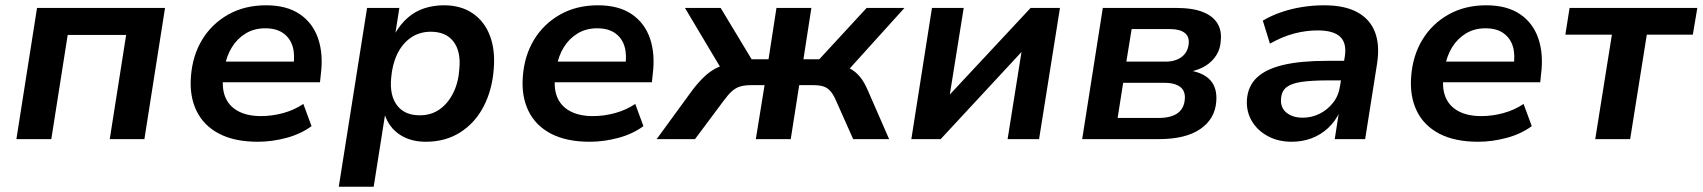

<svg xmlns="http://www.w3.org/2000/svg" viewBox="-20 -526 6438 726"><path d="M42 0 120 -496H604L526 0H395L457 -394H236L174 0Z M955 10Q867 10 808.5 -20.5Q750 -51 723 -107Q696 -163 702 -237Q708 -316 744.5 -376Q781 -436 843 -471Q905 -506 986 -506Q1064 -506 1113.5 -472.5Q1163 -439 1183 -380Q1203 -321 1193 -244L1190 -215H802L814 -293H1107L1089 -275Q1096 -319 1086.5 -350.5Q1077 -382 1051 -400.5Q1025 -419 983 -419Q941 -419 909 -399.5Q877 -380 857 -347.5Q837 -315 830 -275L826 -249Q817 -197 831 -161Q845 -125 880 -106Q915 -87 967 -87Q1009 -87 1051 -98.5Q1093 -110 1127 -133L1158 -49Q1117 -19 1062.5 -4.5Q1008 10 955 10Z M1261 180 1368 -496H1490L1475 -400H1474Q1495 -436 1523 -460Q1551 -484 1585.5 -495Q1620 -506 1659 -506Q1723 -506 1767.5 -475.5Q1812 -445 1832.5 -391Q1853 -337 1847 -265Q1841 -186 1809 -124Q1777 -62 1721 -26Q1665 10 1590 10Q1532 10 1491.5 -17Q1451 -44 1435 -92H1436L1393 180ZM1567 -90Q1611 -90 1643 -113Q1675 -136 1694.5 -176Q1714 -216 1717 -267Q1723 -332 1694.5 -369Q1666 -406 1609 -406Q1566 -406 1533.5 -383.5Q1501 -361 1482 -321.5Q1463 -282 1459 -230Q1453 -165 1481.5 -127.5Q1510 -90 1567 -90Z M2210 10Q2122 10 2063.5 -20.5Q2005 -51 1978 -107Q1951 -163 1957 -237Q1963 -316 1999.5 -376Q2036 -436 2098 -471Q2160 -506 2241 -506Q2319 -506 2368.5 -472.5Q2418 -439 2438 -380Q2458 -321 2448 -244L2445 -215H2057L2069 -293H2362L2344 -275Q2351 -319 2341.5 -350.5Q2332 -382 2306 -400.5Q2280 -419 2238 -419Q2196 -419 2164 -399.5Q2132 -380 2112 -347.5Q2092 -315 2085 -275L2081 -249Q2072 -197 2086 -161Q2100 -125 2135 -106Q2170 -87 2222 -87Q2264 -87 2306 -98.5Q2348 -110 2382 -133L2413 -49Q2372 -19 2317.5 -4.5Q2263 10 2210 10Z M2463 0 2598 -185Q2621 -215 2642.5 -235.5Q2664 -256 2688.5 -268.5Q2713 -281 2743 -284L2719 -246L2570 -496H2705L2822 -302H2886L2916 -496H3048L3018 -302H3078L3257 -496H3400L3174 -246L3144 -282Q3174 -278 3195.5 -266Q3217 -254 3233 -234Q3249 -214 3262 -183L3342 0H3206L3141 -146Q3131 -169 3120 -181.5Q3109 -194 3094 -199Q3079 -204 3055 -204H3002L2970 0H2838L2871 -204H2819Q2796 -204 2779 -199Q2762 -194 2747.5 -181Q2733 -168 2717 -146L2608 0Z M3426 0 3504 -496H3624L3569 -153H3557L3877 -496H3988L3909 0H3790L3845 -345H3857L3537 0Z M4072 0 4150 -496H4427Q4490 -496 4528.5 -480.5Q4567 -465 4583.5 -437.5Q4600 -410 4596 -373Q4595 -343 4580 -318.5Q4565 -294 4540 -278Q4515 -262 4480 -255L4481 -259Q4533 -250 4558 -221Q4583 -192 4579 -142Q4574 -76 4518.5 -38Q4463 0 4362 0ZM4206 -80H4361Q4407 -80 4432 -97.5Q4457 -115 4460 -150Q4463 -182 4442.5 -197.5Q4422 -213 4382 -213H4227ZM4239 -293H4387Q4425 -293 4448.5 -311Q4472 -329 4475 -362Q4477 -389 4458.5 -402.5Q4440 -416 4405 -416H4259Z M4864 10Q4813 10 4773.5 -11.5Q4734 -33 4713 -69Q4692 -105 4695 -150Q4699 -201 4733 -233Q4767 -265 4832.5 -280.5Q4898 -296 4999 -296H5077L5066 -222H5001Q4941 -222 4902.5 -216.5Q4864 -211 4845 -196.5Q4826 -182 4824 -153Q4821 -119 4844.5 -100Q4868 -81 4906 -81Q4940 -81 4970 -96Q5000 -111 5021 -138Q5042 -165 5047 -201L5065 -312Q5073 -363 5047.5 -387Q5022 -411 4962 -411Q4919 -411 4874.5 -399.5Q4830 -388 4782 -361L4755 -448Q4787 -467 4825 -480Q4863 -493 4904 -499.5Q4945 -506 4987 -506Q5064 -506 5112 -480Q5160 -454 5179 -405Q5198 -356 5187 -285L5142 0H5027L5043 -103H5046Q5029 -67 5001.5 -41.5Q4974 -16 4939 -3Q4904 10 4864 10Z M5569 10Q5481 10 5422.5 -20.5Q5364 -51 5337 -107Q5310 -163 5316 -237Q5322 -316 5358.5 -376Q5395 -436 5457 -471Q5519 -506 5600 -506Q5678 -506 5727.5 -472.5Q5777 -439 5797 -380Q5817 -321 5807 -244L5804 -215H5416L5428 -293H5721L5703 -275Q5710 -319 5700.5 -350.5Q5691 -382 5665 -400.5Q5639 -419 5597 -419Q5555 -419 5523 -399.5Q5491 -380 5471 -347.5Q5451 -315 5444 -275L5440 -249Q5431 -197 5445 -161Q5459 -125 5494 -106Q5529 -87 5581 -87Q5623 -87 5665 -98.5Q5707 -110 5741 -133L5772 -49Q5731 -19 5676.5 -4.5Q5622 10 5569 10Z M6012 0 6075 -395H5899L5915 -496H6398L6381 -395H6207L6144 0Z"/></svg>

Font: Nunito Sans 9pt
Style: Bold Italic
Weight: 700
Italic angle: -9°
Version: Version 3.101;gftools[0.9.27]